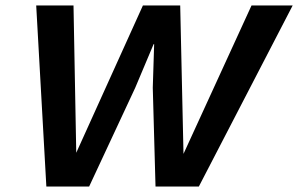

<svg xmlns="http://www.w3.org/2000/svg" viewBox="-20 -680 1087 700"><path d="M149 0 112 -660H248L258 -123L501 -660H637L649 -119L897 -660H1047L705 0H547L537 -360L542 -519H540L473 -360L305 0Z"/></svg>

Font: Work Sans SemiBold
Style: Italic
Weight: 600
Italic angle: -13°
Designer: Wei Huang
Foundry: Wei Huang
Version: Version 2.012; ttfautohint (v1.8.3)